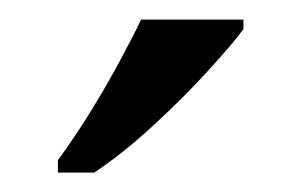

<svg xmlns="http://www.w3.org/2000/svg" viewBox="-20 -768 308 196"><path d="M228.5 -738.3V-748H124Q116.2 -731.4 102.5 -706.1Q88.9 -680.7 72.3 -653.8Q55.7 -627 39.1 -604.5V-591.8H76.2Q105.5 -611.3 136.7 -640.1Q168 -668.9 192.9 -696.3Q217.8 -723.6 228.5 -738.3Z"/></svg>

Font: Noto Serif Todhri
Style: Regular
Weight: 400
Designer: Mikhail Merkuryev
Version: Version 1.000; ttfautohint (v1.8.4.7-5d5b)